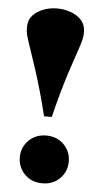

<svg xmlns="http://www.w3.org/2000/svg" viewBox="-52 -733 404 779"><g transform="rotate(5 150.0 -344.0)"><path d="M265.5 -615V-606.5Q265.5 -596 262 -582Q258.5 -568 252 -548.5Q245.5 -529 236.5 -502.8Q227.5 -476.5 216.2 -441.8Q205 -407 192.2 -362Q179.5 -317 165.5 -259.5H134Q120 -317 107 -362Q94 -407 82.8 -441.8Q71.5 -476.5 62.5 -502.8Q53.5 -529 47 -548.5Q40.5 -568 37 -582Q33.5 -596 33.5 -606.5V-615Q33.5 -643 50.5 -661.8Q67.5 -680.5 94 -690.2Q120.5 -700 149.5 -700Q178.5 -700 205.2 -690.2Q232 -680.5 248.8 -661.8Q265.5 -643 265.5 -615ZM150.5 -182.5Q194 -182.5 222 -154.2Q250 -126 250 -85.5Q250 -44.5 222 -16.2Q194 12 150.5 12Q107 12 78.8 -16.2Q50.5 -44.5 50.5 -85.5Q50.5 -126 78.8 -154.2Q107 -182.5 150.5 -182.5Z"/></g></svg>

Font: Newsreader 36pt ExtraBold
Style: Regular
Weight: 800
Designer: Hugues Gentile
Foundry: Production Type
Version: Version 1.003